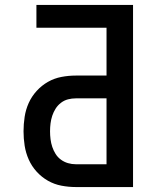

<svg xmlns="http://www.w3.org/2000/svg" viewBox="-20 -755 640 775"><path d="M286 0Q257 0 228 -5.5Q199 -11 173.5 -25.5Q148 -40 128 -62Q108 -84 96 -111Q84 -138 79.5 -167Q75 -196 75 -225Q75 -254 79.5 -283.5Q84 -313 96 -339.5Q108 -366 128 -388Q148 -410 173.5 -424.5Q199 -439 228 -444.5Q257 -450 286 -450H410V-643H127V-735H517V0ZM286 -92H410V-358H286Q270 -358 254.5 -354Q239 -350 226 -340Q213 -330 204.5 -316.5Q196 -303 191 -288Q186 -273 184 -257Q182 -241 182 -225Q182 -209 184 -193Q186 -177 191 -162Q196 -147 204.5 -133.5Q213 -120 226 -110.5Q239 -101 254.5 -96.5Q270 -92 286 -92Z"/></svg>

Font: Iosevka Curly SmBdEx
Style: Regular
Weight: 600
Width: 7
Monospace: yes
Designer: Belleve Invis
Foundry: Belleve Invis
Version: Version 11.1.0; ttfautohint (v1.8.3)